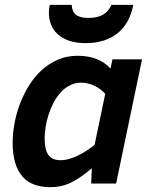

<svg xmlns="http://www.w3.org/2000/svg" viewBox="-20 -757 622 792"><path d="M32.2 -168Q32.2 -206.5 39.8 -248Q47.4 -289.6 62.5 -329.3Q77.6 -369.1 100.1 -405Q122.6 -440.9 152.3 -468Q182.1 -495.1 219 -511Q255.9 -526.9 299.8 -526.9Q345.2 -526.9 379.2 -513.2Q413.1 -499.5 436 -474.1L443.8 -512.2H565.9L459 0H356L358.9 -63Q333.5 -41.5 311.8 -26.6Q290 -11.7 270 -2.4Q250 6.8 230 11Q210 15.1 188 15.1Q151.4 15.1 122.6 4.9Q93.8 -5.4 73.7 -27.6Q53.7 -49.8 43 -84.5Q32.2 -119.1 32.2 -168ZM414.1 -370.1Q406.2 -378.9 395.5 -387.2Q384.8 -395.5 372.1 -401.9Q359.4 -408.2 345.2 -412.1Q331.1 -416 315.9 -416Q290 -416 268.8 -405.3Q247.6 -394.5 230.7 -376.2Q213.9 -357.9 201.4 -334.2Q189 -310.5 180.7 -285.2Q172.4 -259.8 168.2 -233.9Q164.1 -208 164.1 -186Q164.1 -139.2 179.7 -117.7Q195.3 -96.2 229 -96.2Q248 -96.2 267.3 -102.1Q286.6 -107.9 304.9 -116.9Q323.2 -126 339.8 -137.2Q356.4 -148.4 370.1 -159.2ZM529.8 -736.8Q522.9 -700.7 507.3 -671.4Q491.7 -642.1 467 -621.6Q442.4 -601.1 408.9 -590.1Q375.5 -579.1 333 -579.1Q293.5 -579.1 264.9 -589.1Q236.3 -599.1 217.8 -616.2Q199.2 -633.3 190.4 -656Q181.6 -678.7 181.6 -704.1Q181.6 -712.4 182.6 -720.5Q183.6 -728.5 185.1 -736.8H275.9Q277.3 -709 293.5 -696Q309.6 -683.1 344.7 -683.1Q365.7 -683.1 381.1 -687Q396.5 -690.9 407.5 -697.8Q418.5 -704.6 426.3 -714.6Q434.1 -724.6 439.9 -736.8Z"/></svg>

Font: Clear Sans
Style: Bold Italic
Weight: 700
Italic angle: -12°
Foundry: Intel Corporation
Version: Version 1.00